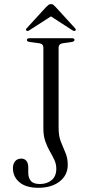

<svg xmlns="http://www.w3.org/2000/svg" viewBox="-20 -882 422 914"><path d="M302.5 -97.5Q302.5 -48 263.8 -18Q225 12 162.5 12Q103.5 12 72.5 -14.5Q41.5 -41 41.5 -81.5Q41.5 -102 52 -114.5Q62.5 -127 82 -127Q97 -127 105.8 -115.8Q114.5 -104.5 114.5 -86.5V-60Q114.5 -35.5 126.8 -20.8Q139 -6 170 -6Q203.5 -6 225.8 -24.5Q248 -43 248 -78.5Q248 -101 238.8 -120.8Q229.5 -140.5 217.2 -161.8Q205 -183 195.8 -209Q186.5 -235 186.5 -269.5V-655.5Q186.5 -673 167.5 -676L119.5 -682.5Q108 -684.5 108 -691.5Q108 -700 120 -700H323Q334.5 -700 334.5 -692Q334.5 -685 323 -682.5L278 -676Q259 -672.5 259 -656.5V-273Q259 -234.5 269.8 -207.2Q280.5 -180 291.5 -154.8Q302.5 -129.5 302.5 -97.5ZM338.5 -736Q333.5 -732.5 324.5 -738L222.5 -804L120 -738Q111.5 -732.5 106.5 -736Q100.5 -740.5 107.5 -748L199.5 -848.5Q206 -855 211 -858.8Q216 -862.5 222.5 -862.5Q229.5 -862.5 234.2 -858.8Q239 -855 245 -848.5L337 -748Q344 -740.5 338.5 -736Z"/></svg>

Font: Fraunces 72pt S000 Light
Style: Regular
Weight: 300
Version: Version 1.000; ttfautohint (v1.8.3)